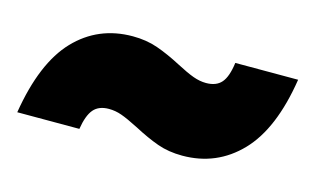

<svg xmlns="http://www.w3.org/2000/svg" viewBox="-47 -559 805 490"><g transform="rotate(15 355.5 -314.0)"><path d="M20 -181.2Q42 -316.9 103 -380.9Q164.1 -444.8 254.9 -444.8Q291 -444.8 321 -434.3Q351.1 -423.8 387.2 -404.8Q414.1 -390.6 431.6 -384.3Q449.2 -377.9 465.8 -377.9Q492.7 -377.9 506.3 -393.6Q520 -409.2 524.9 -446.8H690.9Q669.9 -312 607.9 -247.6Q545.9 -183.1 455.1 -183.1Q418.9 -183.1 389.4 -193.6Q359.9 -204.1 324.2 -223.1Q294.4 -238.3 277.8 -244.1Q261.2 -250 244.1 -250Q217.3 -250 203.6 -233.9Q189.9 -217.8 184.1 -181.2Z"/></g></svg>

Font: Poppins Black
Style: Regular
Weight: 900
Designer: Ninad Kale (Devanagari), Jonny Pinhorn (Latin)
Foundry: Indian Type Foundry
Version: 4.004